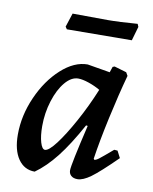

<svg xmlns="http://www.w3.org/2000/svg" viewBox="-78 -722 630 793"><g transform="rotate(10 237.0 -325.5)"><path d="M430 -134 444 -133 459 -104Q389 -35 356.5 -11.5Q324 12 301 12Q284 12 274.5 3.5Q265 -5 265 -19Q265 -43 305 -212L298 -213Q251 -127 209 -73.5Q167 -20 122 12Q78 12 52.5 -25Q27 -62 27 -127Q27 -207 61.5 -285Q96 -363 150.5 -412.5Q205 -462 261 -462L356 -446L364 -470L372 -473L423 -458L431 -444Q408 -360 386 -259Q364 -158 353 -83L356 -79Q363 -79 375.5 -88.5Q388 -98 430 -134ZM326 -367Q304 -380 277.5 -389Q251 -398 233 -398Q204 -398 178 -367Q152 -336 136 -285Q120 -234 120 -179Q120 -138 128 -111Q136 -84 148 -84Q164 -84 194 -123.5Q224 -163 260 -228.5Q296 -294 326 -367ZM423 -592 287 -591 151 -590 144 -600 163 -658 311 -657Q357 -657 435 -663L440 -651Z"/></g></svg>

Font: Alegreya Medium
Style: Italic
Weight: 500
Italic angle: -7°
Designer: Juan Pablo del Peral
Foundry: Huerta Tipografica
Version: Version 2.008; ttfautohint (v1.8)